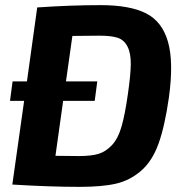

<svg xmlns="http://www.w3.org/2000/svg" viewBox="-20 -719 718 748"><path d="M85 -402 125 -690Q255 -699 372 -699Q486 -699 549 -667Q612 -635 634.5 -556Q657 -477 638 -339Q622 -227 597.5 -159Q573 -91 529.5 -53.5Q486 -16 432 -3.5Q378 9 289 9Q176 9 28 0L74 -326H19L29 -402ZM226 -326 196 -112Q213 -112 244 -111.5Q275 -111 287 -111Q335 -111 363.5 -119.5Q392 -128 416 -153.5Q440 -179 453.5 -226Q467 -273 478 -351Q489 -426 489.5 -469Q490 -512 476.5 -538Q463 -564 438 -572Q413 -580 367 -580L262 -579L237 -402H359L349 -326Z"/></svg>

Font: Exo 2.0
Style: Bold Italic
Weight: 700
Italic angle: -8°
Designer: Natanael Gama
Version: Version 1.001;PS 001.001;hotconv 1.0.70;makeotf.lib2.5.58329